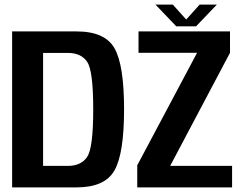

<svg xmlns="http://www.w3.org/2000/svg" viewBox="-20 -811 1064 831"><path d="M32.5 0H311.5Q433.5 0 475.2 -73Q517 -146 517 -338Q517 -529.5 475.5 -602.2Q434 -675 311.5 -675H32.5ZM166.5 -93V-582H273.5Q331 -582 357.2 -543.5Q383.5 -505 383.5 -338Q383.5 -170.5 357.2 -131.8Q331 -93 273.5 -93ZM574 0H984.5V-93H716.5L975.5 -582.5V-675H579.5V-582.5H833L574 -95.5ZM743 -697H828.5L918.5 -791H844L786 -726.5L728 -791H653Z"/></svg>

Font: Anybody SemiCondensed SemiBold
Style: Regular
Weight: 600
Width: 4
Version: Version 1.113;gftools[0.9.25]